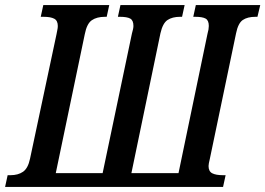

<svg xmlns="http://www.w3.org/2000/svg" viewBox="-38 -734 1042 754"><path d="M-8 -46H3Q33 -46 52.5 -59.5Q72 -73 80 -111L184 -600Q185 -607 187 -615.5Q189 -624 189 -632Q189 -653 175 -660.5Q161 -668 133 -668H122L132 -714H391L381 -668H374Q342 -668 322.5 -654.5Q303 -641 295 -600L181 -54H365L480 -602Q486 -622 486 -632Q486 -654 473.5 -661Q461 -668 433 -668H425L435 -714H687L677 -668H669Q639 -668 620 -655.5Q601 -643 592 -603L478 -54H663L777 -602Q782 -619 782 -632Q782 -654 769.5 -661Q757 -668 729 -668H721L731 -714H984L973 -668H965Q934 -668 915.5 -655.5Q897 -643 889 -603L786 -110Q781 -90 781 -82Q781 -61 795.5 -53.5Q810 -46 838 -46H848L838 0H-18Z"/></svg>

Font: Noto Serif CondSemiBold
Style: Italic
Weight: 600
Width: 3
Italic angle: -12°
Designer: Monotype Design Team
Foundry: Monotype Imaging Inc.
Version: Version 1.001